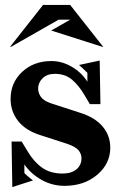

<svg xmlns="http://www.w3.org/2000/svg" viewBox="-20 -748 489 780"><path d="M203 -448Q171 -448 153 -430Q135 -412 135 -389Q135 -370 146 -354.5Q157 -339 185 -329L305 -290Q366 -271 397 -234Q428 -197 428 -148Q428 -83 375 -38Q322 7 242 7Q192 7 148.5 -17.5Q105 -42 79 -80V-45Q88 -36 100 -26Q112 -16 114 -15L30 12L27 -173H68L93 -132Q118 -90 151.5 -66.5Q185 -43 234 -43Q270 -43 290.5 -60Q311 -77 311 -105Q311 -124 298 -138.5Q285 -153 252 -164L147 -198Q85 -217 54 -256Q23 -295 23 -346Q23 -412 70 -456Q117 -500 189 -500Q232 -500 272 -476.5Q312 -453 335 -416V-452Q328 -459 315.5 -471Q303 -483 301 -484L385 -502L388 -325H345L323 -362Q301 -400 273 -424Q245 -448 203 -448ZM25 -558H21L155 -728H265L399 -558H395L188 -624L265 -668H218Z"/></svg>

Font: Redaction
Style: Bold
Weight: 700
Designer: Jeremy Mickel / Forest Young
Foundry: MCKL
Version: Version 2.001; Redaction Bold